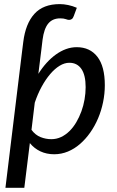

<svg xmlns="http://www.w3.org/2000/svg" viewBox="-20 -745 570 936"><path d="M181.5 -501.5 167 -385Q185.5 -414.5 207.2 -438.5Q229 -462.5 252.8 -479.5Q276.5 -496.5 302 -505.8Q327.5 -515 354 -515Q418.5 -515 454.8 -468.2Q491 -421.5 491 -329.5Q491 -288 482.5 -246.8Q474 -205.5 458.2 -168.2Q442.5 -131 420 -99Q397.5 -67 370.2 -43.2Q343 -19.5 311 -6.2Q279 7 244 7Q207 7 176.8 -7.2Q146.5 -21.5 125.5 -47.5L98.5 170.5H6.5L88.5 -501.5L93.5 -541Q104.5 -629.5 147.5 -677.2Q190.5 -725 271.5 -725Q290.5 -725 312.2 -720.5Q334 -716 354.5 -707L339.5 -666.5Q335.5 -655.5 329.5 -651.8Q323.5 -648 316.5 -648Q310.5 -648 300.5 -651.8Q290.5 -655.5 273.5 -655.5Q236 -655.5 215.2 -630.2Q194.5 -605 187.5 -551.5ZM318 -439Q294.5 -439 270.8 -424.5Q247 -410 224.8 -384Q202.5 -358 183 -322.2Q163.5 -286.5 149.5 -244.5L133.5 -112Q152.5 -86.5 178 -76.5Q203.5 -66.5 230 -66.5Q255.5 -66.5 277.8 -77Q300 -87.5 318.8 -106Q337.5 -124.5 352 -149.2Q366.5 -174 376.8 -202Q387 -230 392.2 -260.2Q397.5 -290.5 397.5 -320Q397.5 -379 376.8 -409Q356 -439 318 -439Z"/></svg>

Font: Lato Medium
Style: Italic
Weight: 500
Italic angle: -7°
Designer: Lukasz Dziedzic
Foundry: tyPoland Lukasz Dziedzic
Version: Version 2.006; 2014-01-15